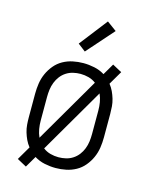

<svg xmlns="http://www.w3.org/2000/svg" viewBox="-119 -834 738 948"><g transform="rotate(15 250.0 -359.5)"><path d="M107 39 59 13 100 -57Q88 -72 80 -89Q72 -106 66.5 -124.5Q61 -143 59.5 -162Q58 -181 58 -200V-320Q58 -347 62 -373.5Q66 -400 77 -424.5Q88 -449 105.5 -470Q123 -491 146.5 -504Q170 -517 196.5 -522.5Q223 -528 250 -528Q278 -528 306.5 -522Q335 -516 359 -501L393 -559L441 -533L400 -463Q412 -448 420 -431Q428 -414 433.5 -395.5Q439 -377 440.5 -358Q442 -339 442 -320V-200Q442 -173 438 -146.5Q434 -120 423 -95.5Q412 -71 394.5 -50Q377 -29 353.5 -16Q330 -3 303.5 2.5Q277 8 250 8Q222 8 193.5 2Q165 -4 141 -19ZM135 -116 329 -449Q312 -462 291.5 -467.5Q271 -473 250 -473Q231 -473 212 -468.5Q193 -464 177 -453.5Q161 -443 149.5 -428Q138 -413 131 -395Q124 -377 121.5 -358Q119 -339 119 -320V-200Q119 -178 122.5 -157Q126 -136 135 -116ZM250 -47Q269 -47 288 -51.5Q307 -56 323 -66.5Q339 -77 350.5 -92Q362 -107 369 -125Q376 -143 378.5 -162Q381 -181 381 -200V-320Q381 -342 377.5 -363Q374 -384 365 -404L171 -71Q188 -58 208.5 -52.5Q229 -47 250 -47ZM241 -585 202 -615 313 -758 362 -722Z"/></g></svg>

Font: Iosevka Fixed SS04 Light
Style: Regular
Weight: 300
Monospace: yes
Designer: Belleve Invis
Foundry: Belleve Invis
Version: Version 32.5.0